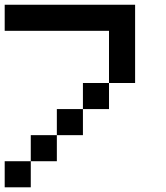

<svg xmlns="http://www.w3.org/2000/svg" viewBox="-20 -798 707 818"><path d="M111.1 0H0V-111.1H111.1ZM222.2 -111.1H111.1V-222.2H222.2ZM333.3 -222.2H222.2V-333.3H333.3ZM444.4 -333.3H333.3V-444.4H444.4ZM444.4 -666.7H0V-777.8H555.6V-444.4H444.4Z"/></svg>

Font: Pixeloid Mono
Style: Regular
Weight: 400
Monospace: yes
Designer: GGBotNet
Foundry: GGBotNet
Version: 0.5